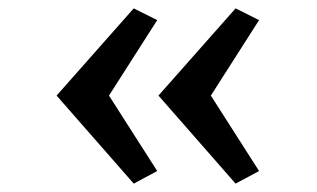

<svg xmlns="http://www.w3.org/2000/svg" viewBox="-20 -579 756 458"><path d="M115 -351 299 -559 355 -531 240 -351 355 -171 299 -141ZM358 -351 542 -559 598 -531 483 -351 598 -171 542 -141Z"/></svg>

Font: Halant
Style: Bold
Weight: 700
Designer: Hitesh Malaviya (Devanagari), Satya Rajpurohit (Latin)
Foundry: Indian Type Foundry
Version: Version 1.101;PS 1.0;hotconv 1.0.78;makeotf.lib2.5.61930; tt